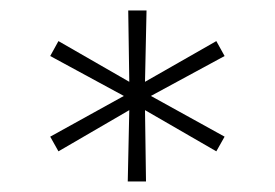

<svg xmlns="http://www.w3.org/2000/svg" viewBox="-20 -762 521 364"><path d="M390.1 -475.1 254.9 -553.2 256.8 -418H222.2L225.1 -553.2L90.8 -475.1L75.2 -502.9L214.8 -580.1L75.2 -655.8L90.8 -684.1L225.1 -606.9L223.1 -742.2H257.8L254.9 -606.9L390.1 -684.1L405.8 -655.8L266.1 -580.1L405.8 -502.9Z"/></svg>

Font: Clear Sans Thin
Style: Regular
Weight: 250
Foundry: Intel Corporation
Version: Version 1.00